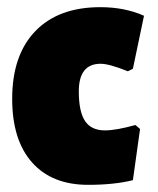

<svg xmlns="http://www.w3.org/2000/svg" viewBox="-20 -504 440 536"><path d="M260 -484Q328 -484 382 -460L351 -312L337 -305Q285 -326 261 -326Q200 -326 200 -249Q200 -192 217.5 -166Q235 -140 273 -140Q304 -140 358 -155L371 -144L351 -1Q299 12 226 12Q125 12 69.5 -50.5Q14 -113 14 -228Q14 -350 78.5 -417Q143 -484 260 -484Z"/></svg>

Font: Alegreya Sans SC Black
Style: Regular
Weight: 900
Designer: Juan Pablo del Peral
Foundry: Huerta Tipografica
Version: Version 2.007